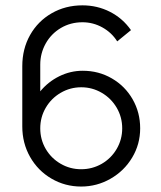

<svg xmlns="http://www.w3.org/2000/svg" viewBox="-20 -681 599 715"><path d="M282.2 13.7Q222.2 13.7 171.6 -15.9Q121.1 -45.4 92 -96.7Q63 -147.9 63 -210V-434.6Q63 -499 92 -550.5Q121.1 -602.1 172.4 -631.6Q223.6 -661.1 287.1 -661.1Q342.3 -661.1 389.6 -637Q437 -612.8 467.8 -568.8L416.5 -526.9Q396 -559.6 361.3 -578.9Q326.7 -598.1 287.1 -598.1Q242.7 -598.1 206.5 -576.7Q170.4 -555.2 150.1 -518.8Q129.9 -482.4 129.9 -440.4V-340.8Q159.2 -376.5 200.7 -397Q242.2 -417.5 288.1 -417.5Q347.7 -417.5 396.7 -388.9Q445.8 -360.4 473.9 -311.3Q502 -262.2 502 -203.1Q502 -144 472.2 -94.2Q442.4 -44.4 391.6 -15.4Q340.8 13.7 282.2 13.7ZM282.2 -50.8Q323.7 -50.8 358.9 -71Q394 -91.3 414.6 -126.5Q435.1 -161.6 435.1 -203.1Q435.1 -244.6 414.6 -279.8Q394 -314.9 358.9 -335.4Q323.7 -356 282.7 -356Q241.2 -356 206.1 -335.4Q170.9 -314.9 150.4 -279.8Q129.9 -244.6 129.9 -203.1Q129.9 -161.6 150.1 -126.7Q170.4 -91.8 205.6 -71.3Q240.7 -50.8 282.2 -50.8Z"/></svg>

Font: Potro Sans Bangla
Style: Regular
Weight: 400
Designer: Jayed Ahsan Saad
Foundry: Codepotro
Version: Potro Sans Bangla;Version 0.996;CodepotroFonts;